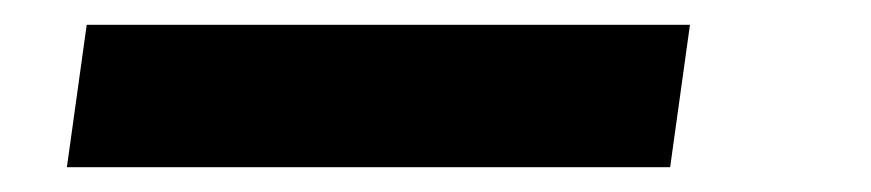

<svg xmlns="http://www.w3.org/2000/svg" viewBox="-20 -20 703 155"><path d="M34 115H521L537 0H50Z"/></svg>

Font: Mluvka Bold
Style: Italic
Weight: 700
Italic angle: -8°
Designer: Modified by Jiří Krblich, Original typeface by Gumpita Rahayu
Foundry: Gumpita Rahayu & Jiří Krblich
Version: Version 2.000;Glyphs 3.1.1 (3134)